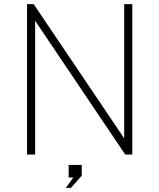

<svg xmlns="http://www.w3.org/2000/svg" viewBox="-20 -743 766 923"><path d="M577 -723H616V0H582L149 -643V0H110V-723H142L577 -78ZM296.5 160 332.5 110.5H310V50H373V101.5L321 160Z"/></svg>

Font: Public Sans Thin
Style: Regular
Weight: 100
Designer: The Public Sans project authors (U.S. Web Design System). Libre Franklin designed by Pablo Impallari and Rodrigo Fuenzal
Version: Version 1.008